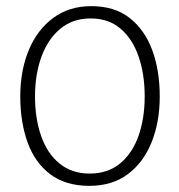

<svg xmlns="http://www.w3.org/2000/svg" viewBox="-20 -597 584 625"><path d="M451 -283Q451 -356 431 -413.5Q411 -471 372 -504Q333 -537 275 -537Q217 -537 176.5 -503.5Q136 -470 115 -412.5Q94 -355 94 -283Q94 -211 114 -154Q134 -97 174 -64.5Q214 -32 272 -32Q331 -32 371 -65Q411 -98 431 -155Q451 -212 451 -283ZM500 -283Q500 -200 473.5 -134Q447 -68 396 -30Q345 8 271 8Q194 8 144 -29.5Q94 -67 70 -133Q46 -199 46 -283Q46 -367 73.5 -433.5Q101 -500 153 -538.5Q205 -577 277 -577Q353 -577 402 -538.5Q451 -500 475.5 -434Q500 -368 500 -283Z"/></svg>

Font: Yaldevi ExtraLight
Style: Regular
Weight: 200
Designer: Sol Matas, Rajitha Manaperi, Kosala Senevirathne
Foundry: Mooniak
Version: Version 1.100